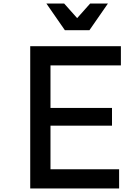

<svg xmlns="http://www.w3.org/2000/svg" viewBox="-20 -1060 790 1080"><path d="M150 -800H660V-692H264V-453H610V-353H264V-108H650V0H150ZM483 -890H345L241 -1040H341L447 -921H381L487 -1040H587Z"/></svg>

Font: Martian Mono Custom sWd Rg
Style: Regular
Weight: 400
Width: 6
Monospace: yes
Designer: Alex Havermale
Foundry: Evil Martians
Version: Version 1.000